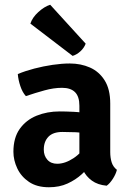

<svg xmlns="http://www.w3.org/2000/svg" viewBox="-20 -775 550 809"><path d="M36.5 -135.5Q36.5 -194.5 63.2 -232Q90 -269.5 134.2 -287.5Q178.5 -305.5 231.5 -305.5Q256.5 -305.5 291.2 -303.8Q326 -302 355 -295.5V-211Q331 -216.5 299.2 -217.8Q267.5 -219 243 -219Q203.5 -219 184 -198.8Q164.5 -178.5 164.5 -144.5Q164.5 -119 179.5 -102Q194.5 -85 221 -85Q254 -85 289.8 -108.5Q325.5 -132 350 -175L369 -86Q350 -64 324.5 -40.8Q299 -17.5 264.8 -1.8Q230.5 14 186 14Q135.5 14 102.2 -8.5Q69 -31 52.8 -65.5Q36.5 -100 36.5 -135.5ZM472.5 -59.5Q468.5 -42 455.8 -22Q443 -2 429.5 7.5Q391.5 4 367 -14Q342.5 -32 330.2 -57.8Q318 -83.5 314.5 -110V-329.5Q314.5 -368.5 296 -386.8Q277.5 -405 241.5 -405Q206.5 -405 167.5 -394.2Q128.5 -383.5 89 -370Q74.5 -386 65.8 -412Q57 -438 55 -463Q86 -476 124.2 -486Q162.5 -496 201.8 -501.8Q241 -507.5 274 -507.5Q320.5 -507.5 359 -490.5Q397.5 -473.5 421 -436.2Q444.5 -399 444.5 -338.5V-134.5Q444.5 -110 450.5 -91Q456.5 -72 472.5 -59.5ZM191.5 -755Q166.5 -747 141.5 -724.2Q116.5 -701.5 108 -675.5L286 -539.5Q303 -544.5 318.5 -558.5Q334 -572.5 341 -591Z"/></svg>

Font: Signika SemiBold
Style: Regular
Weight: 600
Designer: Anna Giedry
Foundry: Anna Giedry
Version: Version 2.001